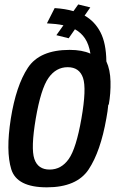

<svg xmlns="http://www.w3.org/2000/svg" viewBox="-20 -818 528 843"><path d="M185.5 4.5Q54 4.5 29.5 -74.8Q5 -154 27.5 -297.5Q50.5 -441.5 102.2 -520.2Q154 -599 286 -599Q340.5 -599 377 -582.5Q370.5 -623 353.5 -648.8Q336.5 -674.5 309 -689.5L281.5 -650L227.5 -663.5L258.5 -707Q242.5 -710.5 224.2 -712.5Q206 -714.5 186 -715.5L220 -782.5Q267 -779.5 302.5 -769L323.5 -798.5L376.5 -785.5L351.5 -749.5Q396 -724.5 421 -676.5Q446 -628.5 447 -548.5Q464 -512 465.2 -460.2Q466.5 -408.5 457.5 -358L455.5 -359Q453 -330 447 -298.5Q421.5 -153 369.2 -74.2Q317 4.5 185.5 4.5ZM198 -73.5Q249 -73.5 281.8 -119.8Q314.5 -166 337.5 -297.5Q360.5 -429 344.5 -476Q328.5 -523 277.2 -523Q226 -523 192.8 -475.8Q159.5 -428.5 137 -297.5Q115 -167 130.8 -120.2Q146.5 -73.5 198 -73.5Z"/></svg>

Font: Anybody Medium
Style: Italic
Weight: 500
Italic angle: -10°
Designer: Tyler Finck
Foundry: Etcetera Type Company
Version: Version 1.010; ttfautohint (v1.8.3) -l 8 -r 50 -G 200 -x 14 